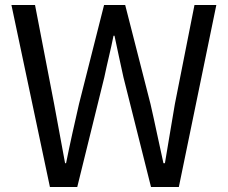

<svg xmlns="http://www.w3.org/2000/svg" viewBox="-20 -753 918 773"><path d="M181 0H291L400 -442C412 -500 426 -553 437 -609H441C453 -553 464 -500 477 -442L588 0H700L851 -733H763L684 -334C671 -255 657 -176 644 -96H638C620 -176 604 -256 586 -334L484 -733H399L298 -334C280 -255 262 -176 246 -96H242C227 -176 213 -255 198 -334L121 -733H26Z"/></svg>

Font: Noto Sans CJK HK
Style: Regular
Weight: 400
Designer: Ryoko NISHIZUKA 西塚涼子 (kana, bopomofo & ideographs); Paul D. Hunt (Latin, Greek & Cyrillic); Sandoll Communications 산돌커뮤니
Foundry: Adobe
Version: Version 2.004;hotconv 1.0.118;makeotfexe 2.5.65603